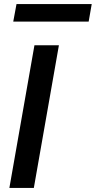

<svg xmlns="http://www.w3.org/2000/svg" viewBox="-20 -922 470 942"><path d="M26 0 149 -700H269L146 0ZM45 -816 61 -902H430L415 -816Z"/></svg>

Font: DM Sans 24pt SemiBold
Style: Italic
Weight: 600
Italic angle: -10°
Designer: Colophon Foundry, Jonny Pinhorn
Foundry: Colophon Foundry
Version: Version 4.004;gftools[0.9.30]